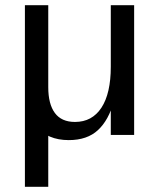

<svg xmlns="http://www.w3.org/2000/svg" viewBox="-20 -520 620 740"><path d="M76 -500H166V200H76ZM419 -130Q399 -57 357.5 -18.5Q316 20 245 20Q163 20 119.5 -33.5Q76 -87 76 -196V-500H166V-184Q166 -119 191.5 -84.5Q217 -50 269 -50Q335 -50 371 -105Q407 -160 407 -263L419 -203ZM407 -500H497V0H407Z"/></svg>

Font: Moderustic
Style: Regular
Weight: 400
Designer: Tural Alisoy
Foundry: TAFT Foundry
Version: Version 2.120